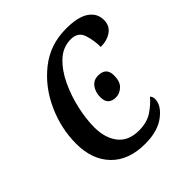

<svg xmlns="http://www.w3.org/2000/svg" viewBox="-195 -873 1029 1029"><g transform="rotate(-45 319.0 -358.5)"><path d="M325 10Q420 10 476 -32.5Q532 -75 532 -123Q532 -142 521 -151Q495 -119 454 -91.5Q413 -64 352 -64Q273 -64 233.5 -114Q194 -164 194 -247Q194 -307 210 -379.5Q226 -452 257 -518Q288 -584 333.5 -626.5Q379 -669 439 -669Q494 -669 509 -620.5Q524 -572 523 -526Q573 -526 605.5 -549.5Q638 -573 638 -616Q638 -667 594.5 -697Q551 -727 461 -727Q340 -727 250.5 -656Q161 -585 112 -476Q63 -367 63 -252Q63 -132 131.5 -61Q200 10 325 10ZM390 -277Q419 -277 442.5 -299Q466 -321 466 -368Q466 -428 405 -428Q370 -428 350.5 -401.5Q331 -375 331 -337Q331 -277 390 -277Z"/></g></svg>

Font: Noto Serif SemiCondensed Semi
Style: Italic
Weight: 600
Width: 4
Italic angle: -12°
Designer: Monotype Design Team
Foundry: Monotype Imaging Inc.
Version: Version 1.901